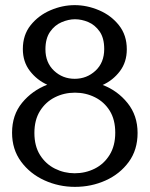

<svg xmlns="http://www.w3.org/2000/svg" viewBox="-20 -727 583 748"><path d="M272 1Q209 1 153 -24.5Q97 -50 62 -97.5Q27 -145 27 -210Q27 -279 66 -326.5Q105 -374 164 -397Q124 -415 96.5 -450.5Q69 -486 69 -536Q69 -591 99.5 -629Q130 -667 176.5 -687Q223 -707 271 -707Q319 -707 366 -687Q413 -667 443.5 -628.5Q474 -590 474 -535Q474 -485 447 -449.5Q420 -414 380 -396Q438 -374 477 -325.5Q516 -277 516 -209Q516 -143 481.5 -96Q447 -49 391.5 -24Q336 1 272 1ZM271 -420Q318 -420 352 -451.5Q386 -483 386 -536Q386 -579 368 -604.5Q350 -630 324 -641Q298 -652 272 -652Q247 -652 220 -640.5Q193 -629 175 -603Q157 -577 157 -535Q157 -483 190.5 -451.5Q224 -420 271 -420ZM271 -52Q313 -52 349 -70Q385 -88 407 -123.5Q429 -159 429 -210Q429 -261 407.5 -295.5Q386 -330 350 -348Q314 -366 272 -366Q230 -366 194 -348Q158 -330 136 -295Q114 -260 114 -209Q114 -158 136 -123Q158 -88 194 -70Q230 -52 271 -52Z"/></svg>

Font: Panamera Medium
Style: Regular
Weight: 500
Designer: Bastien Sozeau
Foundry: NBR — Bastien Sozeau
Version: Version 3.002; ttfautohint (v1.8.4.7-5d5b);gftools[0.9.33]